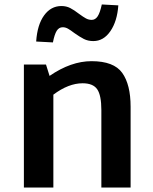

<svg xmlns="http://www.w3.org/2000/svg" viewBox="-20 -840 687 860"><path d="M87 0ZM565 -362V0H434V-347Q434 -413 415.5 -440Q397 -467 350 -467Q287 -467 219 -416V0H87V-551H186L202 -500Q298 -566 390 -566Q490 -566 527.5 -513.5Q565 -461 565 -362ZM142 -654Q147 -729 177.5 -771Q208 -813 255 -813Q277 -813 294.5 -804Q312 -795 334 -778Q353 -764 365 -757.5Q377 -751 391 -751Q407 -751 417.5 -767Q428 -783 436 -820L510 -816Q505 -745 474.5 -700.5Q444 -656 398 -656Q374 -656 355.5 -665.5Q337 -675 313 -692Q296 -705 284.5 -711.5Q273 -718 261 -718Q244 -718 234 -702Q224 -686 217 -650Z"/></svg>

Font: MartelSansBold
Style: Bold
Weight: 700
Designer: Dan Reynolds and Mathieu Réguer
Foundry: Dan Reynolds and Mathieu Réguer
Version: Version 1.002; ttfautohint (v1.1) -l 5 -r 5 -G 72 -x 0 -D la